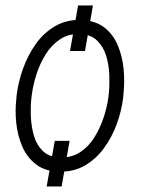

<svg xmlns="http://www.w3.org/2000/svg" viewBox="-20 -611 515 695"><path d="M316.4 -591.3 287.6 -426.3H233.4L262.7 -591.3ZM231.9 -101.1 203.1 64H148.9L178.2 -101.1ZM39.1 -253.4 40.5 -268.6Q46.4 -314.9 63.5 -362.8Q80.6 -410.6 109.1 -451.2Q137.7 -491.7 178.7 -515.9Q219.7 -540 272.9 -539.1Q325.2 -536.6 357.7 -511.5Q390.1 -486.3 406.7 -446Q423.3 -405.8 427.5 -360.6Q431.6 -315.4 427.2 -273.9L425.8 -257.8Q420.4 -211.4 403.3 -163.8Q386.2 -116.2 357.4 -76.2Q328.6 -36.1 287.8 -12.2Q247.1 11.7 192.9 10.3Q142.1 8.8 109.6 -16.6Q77.1 -42 60.3 -81.5Q43.5 -121.1 38.8 -166Q34.2 -210.9 39.1 -253.4ZM95.2 -268.1 93.3 -252.4Q90.3 -224.1 91.8 -188Q93.3 -151.9 103 -118.9Q112.8 -85.9 135.3 -64.2Q157.7 -42.5 196.3 -41Q238.3 -39.6 269.5 -59.8Q300.8 -80.1 321.5 -113.5Q342.3 -147 355 -185.3Q367.7 -223.6 372.1 -257.3L374 -272.9Q377 -302.2 375.7 -338.6Q374.5 -375 364.5 -408.2Q354.5 -441.4 331.8 -463.9Q309.1 -486.3 269.5 -487.8Q228 -489.3 197 -468.5Q166 -447.8 145 -413.8Q124 -379.9 111.8 -341.3Q99.6 -302.7 95.2 -268.1Z"/></svg>

Font: Roboto Condensed Light
Style: Italic
Weight: 300
Italic angle: -12°
Designer: Christian Robertson
Foundry: Google
Version: Version 3.0; 2020